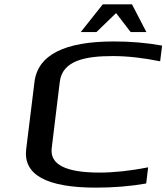

<svg xmlns="http://www.w3.org/2000/svg" viewBox="-20 -850 763 880"><path d="M497 -593C563 -593 636 -585 714 -569L723 -641C651 -654 578 -660 502 -660C275 -660 153 -598 138 -474L100 -166C86 -49 193 10 420 10C499 10 576 4 650 -9L659 -83C577 -67 502 -59 436 -59C281 -59 208 -96 217 -171L254 -475C266 -574 374 -593 497 -593ZM350 -703H422L512 -790L579 -703H651L585 -830H451Z"/></svg>

Font: Gamestation Extended
Style: Italic
Weight: 400
Width: 7
Designer: Jonas Hecksher
Foundry: Jonas Hecksher, Playtypeª, e-types AS
Version: Version 1.003